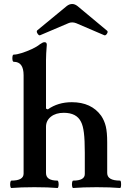

<svg xmlns="http://www.w3.org/2000/svg" viewBox="-20 -936 640 960"><path d="M37 4Q33 4 31.5 -5Q30 -14 31.5 -23.5Q33 -33 37 -33Q98 -33 98 -68V-560Q98 -627 49 -627Q44 -627 42.5 -636Q41 -645 42.5 -654Q44 -663 49 -663Q64 -663 89 -671Q114 -679 139 -690.5Q164 -702 180 -715Q189 -721 193.5 -723Q198 -725 203 -725Q214 -725 214 -712Q212 -685 211 -669Q210 -653 210 -636V-393L219 -389Q270 -425 339 -425Q437 -425 486 -357Q502 -333 509 -304Q516 -275 516 -224V-71Q516 -33 580 -33Q584 -33 585 -23.5Q586 -14 585 -5Q584 4 580 4Q556 2 527.5 1Q499 0 463 0Q427 0 399 1Q371 2 346 4Q342 4 340.5 -5Q339 -14 340.5 -23.5Q342 -33 346 -33Q404 -33 404 -66V-173Q404 -236 399.5 -272Q395 -308 385 -327Q363 -372 299 -372Q259 -372 234.5 -352.5Q210 -333 210 -302V-71Q210 -33 267 -33Q271 -33 272.5 -23.5Q274 -14 272.5 -5Q271 4 267 4Q244 2 216 1Q188 0 152 0Q117 0 88.5 1Q60 2 37 4ZM181 -760Q175 -757 168 -767.5Q161 -778 166 -784L314 -906Q327 -916 341 -916Q354 -916 367 -906L516 -782Q521 -777 514.5 -767Q508 -757 501 -760L361 -820Q356 -822 351 -823Q346 -824 341 -824Q330 -824 322 -820Z"/></svg>

Font: Junicode SmExp
Style: Bold
Weight: 700
Width: 6
Designer: Peter S. Baker
Version: Version 2.205; ttfautohint (v1.8.4)